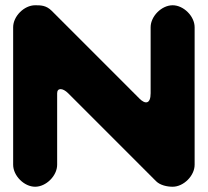

<svg xmlns="http://www.w3.org/2000/svg" viewBox="-20 -712 790 730"><path d="M176.4 -671.1C155.5 -692 134.5 -692 113.6 -692C71.8 -692 30 -650.2 30 -608.4V-85.6C30 -43.8 71.8 -2 113.6 -2C155.5 -2 197.3 -43.8 197.3 -85.6V-357.5C197.3 -378.4 218.2 -378.4 239.1 -357.5L573.6 -22.9C589 -7.6 615.5 -2 636.4 -2C678.2 -2 720 -43.8 720 -85.6V-608.4C720 -650.2 678.2 -692 636.4 -692C594.5 -692 552.7 -650.2 552.7 -608.4V-357.5C552.7 -315.6 531.8 -315.6 510.9 -336.5Z"/></svg>

Font: OpenLukyanov
Style: Regular
Weight: 400
Designer: Michail Lukyanov
Foundry: book-let.ru
Version: Version 2.1